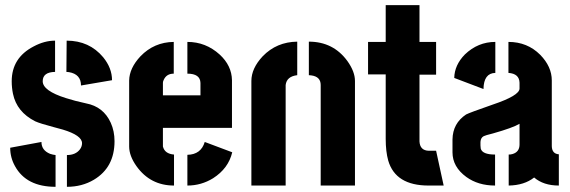

<svg xmlns="http://www.w3.org/2000/svg" viewBox="-20 -719 2210 744"><path d="M19.5 -146.5 140.6 -168.9Q140.6 -136.7 173.8 -123Q185.5 -119.1 195.3 -118.2V4.9Q82 4.9 38.1 -75.2Q19.5 -108.4 19.5 -146.5ZM25.4 -404.3Q25.4 -495.1 110.4 -539.1Q152.3 -561.5 193.4 -561.5V-440.4Q145.5 -439.5 145.5 -404.3Q145.5 -367.2 235.4 -338.9Q268.6 -328.1 313.5 -318.4Q380.9 -305.7 409.2 -243.2Q423.8 -210.9 423.8 -171.9Q423.8 -70.3 343.8 -22.5Q297.9 4.9 239.3 4.9V-118.2Q273.4 -118.2 290 -140.6Q297.9 -151.4 297.9 -164.1Q297.9 -194.3 223.6 -216.8Q211.9 -219.7 187.5 -226.6Q135.7 -240.2 116.2 -249Q44.9 -285.2 30.3 -355.5Q25.4 -378.9 25.4 -404.3ZM237.3 -440.4 238.3 -561.5Q326.2 -561.5 379.9 -497.1Q414.1 -455.1 414.1 -408.2L293.9 -387.7Q293.9 -431.6 247.1 -439.5Q241.2 -440.4 237.3 -440.4Z M480.5 -151.4V-407.2Q481.4 -455.1 524.4 -501Q577.1 -555.7 653.3 -556.6V-433.6Q625 -433.6 614.3 -409.2Q611.3 -403.3 611.3 -398.4V-349.6H756.8V-397.5Q755.9 -433.6 706.1 -433.6V-556.6Q777.3 -556.6 831.1 -507.8Q877.9 -464.8 878.9 -408.2V-223.6H611.3V-151.4Q618.2 -123 654.3 -120.1V0Q562.5 0 508.8 -75.2Q480.5 -115.2 480.5 -151.4ZM706.1 0V-119.1Q758.8 -120.1 773.4 -168.9L879.9 -128.9Q865.2 -66.4 805.7 -28.3Q759.8 0 706.1 0Z M954.1 0V-405.3Q954.1 -454.1 998 -501Q1051.8 -556.6 1131.8 -557.6V-427.7Q1090.8 -422.9 1086.9 -389.6V0ZM1176.8 -427.7V-557.6Q1271.5 -557.6 1326.2 -482.4Q1355.5 -441.4 1355.5 -405.3V0H1222.7V-389.6Q1222.7 -421.9 1186.5 -426.8Q1181.6 -427.7 1176.8 -427.7Z M1406.2 -430.7V-556.6H1474.6V-699.2H1605.5V-556.6H1669.9V-429.7H1605.5V-170.9Q1607.4 -135.7 1641.6 -134.8H1669.9L1699.2 0H1640.6Q1512.7 0 1484.4 -96.7Q1474.6 -131.8 1474.6 -180.7V-430.7Z M1733.4 -128.9Q1733.4 -72.3 1787.1 -33.2Q1833 0 1898.4 0V-120.1Q1848.6 -120.1 1842.8 -143.6Q1841.8 -149.4 1841.8 -155.3V-168.9Q1842.8 -185.5 1854.5 -191.4Q1859.4 -194.3 1890.6 -202.1Q1966.8 -223.6 1993.2 -239.3V-159.2Q1993.2 -129.9 1965.8 -122.1Q1959 -120.1 1951.2 -120.1V0Q2011.7 -1 2049.8 -31.2Q2085.9 0 2145.5 0V-121.1Q2119.1 -123 2118.2 -152.3V-407.2Q2118.2 -460.9 2073.2 -506.8Q2023.4 -556.6 1950.2 -556.6V-436.5Q1992.2 -433.6 1993.2 -398.4V-376Q1993.2 -348.6 1888.7 -313.5Q1798.8 -282.2 1786.1 -275.4Q1734.4 -241.2 1733.4 -178.7ZM1740.2 -417 1853.5 -374Q1854.5 -435.5 1899.4 -436.5V-556.6Q1832 -556.6 1781.2 -507.8Q1741.2 -466.8 1740.2 -417Z"/></svg>

Font: Post No Bills Jaffna ExtraBold
Style: Regular
Weight: 800
Designer: Kosala Senevirathne, Siva Puranthara, Lasantha Premarathna, Tharique Azeez
Foundry: Mooniak
Version: Version 1.220 ; ttfautohint (v1.6)